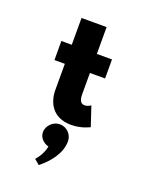

<svg xmlns="http://www.w3.org/2000/svg" viewBox="-78 -264 311 417"><g transform="rotate(20 78.0 -56.0)"><path d="M40 -160H16V-116H40V-56C40 -29 53 4 98 4C122 4 140 -6 140 -6L125 -51C125 -51 119 -46 111 -46C102 -46 98 -53 98 -67V-116H133V-160H98V-222H40ZM75 11C60 11 46 24 46 40C46 52 56 62 68 65C64 86 50 100 50 100L62 110C82 94 104 69 104 40C104 24 91 11 75 11Z"/></g></svg>

Font: Hussar Tani
Style: Dwa
Weight: 700
Foundry: Cannot Into Space Fonts
Version: Version 0.92